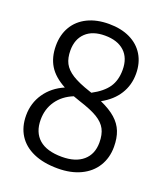

<svg xmlns="http://www.w3.org/2000/svg" viewBox="-139 -845 820 950"><g transform="rotate(20 271.0 -370.5)"><path d="M502 -186Q502 -128 474.5 -83.5Q447 -39 396 -14.8Q345 9.5 276 9.5Q201 9.5 148 -14Q95 -37.5 67.5 -81Q40 -124.5 40 -184.5Q40 -249 75.2 -300.5Q110.5 -352 173 -379Q113.5 -411 87 -454.5Q60.5 -498 60.5 -559Q60.5 -616.5 86 -659.5Q111.5 -702.5 159.2 -726Q207 -749.5 272 -749.5Q335.5 -749.5 382.8 -726.8Q430 -704 455.5 -661.8Q481 -619.5 481 -562.5Q481 -503 451.2 -455.5Q421.5 -408 364 -376.5Q414.5 -354 444.8 -327.2Q475 -300.5 488.5 -266.2Q502 -232 502 -186ZM295 -403Q300.5 -401.5 305 -399.5Q361.5 -429.5 386.8 -466.5Q412 -503.5 412 -558.5Q412 -621 375.2 -654.8Q338.5 -688.5 272.5 -688.5Q207.5 -688.5 171.8 -654.5Q136 -620.5 136 -561.5Q136 -521.5 150 -494.2Q164 -467 198.2 -445.2Q232.5 -423.5 295 -403ZM427 -181.5Q427 -223.5 412.5 -251.2Q398 -279 363.8 -299.8Q329.5 -320.5 266.5 -340.5Q249 -346 229.5 -353.5Q175 -331.5 145 -288.5Q115 -245.5 115 -189Q115 -122.5 155.5 -87Q196 -51.5 276 -51.5Q347.5 -51.5 387.2 -85.8Q427 -120 427 -181.5Z"/></g></svg>

Font: Encode Sans Condensed
Style: Regular
Weight: 400
Width: 3
Designer: Multiple Designers
Foundry: Impallari Type
Version: Version 2.000